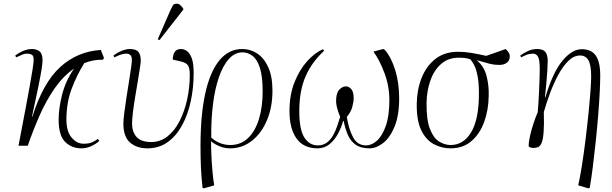

<svg xmlns="http://www.w3.org/2000/svg" viewBox="-20 -788 3310 1038"><path d="M421 14Q367 14 332 -21Q297 -56 297 -141Q297 -202 315.5 -275.5Q334 -349 380 -417Q322 -377 276 -311Q230 -245 194.5 -164.5Q159 -84 130 0H80Q87 -38 97.5 -92Q108 -146 119 -205Q130 -264 140 -318.5Q150 -373 156 -412Q162 -451 162 -464Q162 -487 151.5 -492.5Q141 -498 127 -498Q112 -498 96.5 -491Q81 -484 68 -478L62 -487Q79 -501 103.5 -512Q128 -523 154 -523Q178 -523 194 -510Q210 -497 210 -462Q210 -446 204.5 -411.5Q199 -377 186.5 -315.5Q174 -254 153 -158L155 -157Q212 -340 305 -425Q398 -510 525 -518L542 -475L537 -465Q510 -466 484.5 -461Q459 -456 436 -447Q396 -384 367.5 -308.5Q339 -233 339 -141Q339 -78 367 -44.5Q395 -11 432 -11Q461 -11 478.5 -19Q496 -27 509 -37L517 -26Q498 -9 472.5 2.5Q447 14 421 14Z M777 14Q719 14 683 -17.5Q647 -49 647 -119Q647 -138 651.5 -175Q656 -212 663 -257Q670 -302 677 -345Q684 -388 688.5 -420.5Q693 -453 693 -463Q693 -483 684.5 -490.5Q676 -498 662 -498Q649 -498 632.5 -492.5Q616 -487 599 -478L593 -487Q614 -504 638.5 -513.5Q663 -523 681 -523Q717 -523 729 -506.5Q741 -490 741 -460Q741 -451 736.5 -421Q732 -391 725 -349Q718 -307 710.5 -262.5Q703 -218 698.5 -180Q694 -142 694 -119Q694 -76 717.5 -48.5Q741 -21 796 -20Q847 -20 886 -51Q925 -82 951.5 -134.5Q978 -187 992 -251.5Q1006 -316 1006 -383Q1006 -421 996 -435Q986 -449 957 -456L914 -466Q914 -490 924 -506.5Q934 -523 959 -523Q974 -523 989.5 -513Q1005 -503 1016 -475Q1027 -447 1027 -393Q1027 -313 1011 -239.5Q995 -166 963.5 -109Q932 -52 885.5 -19Q839 14 777 14ZM842 -571 833 -576 901 -732Q910 -751 915 -759.5Q920 -768 935 -768Q946 -768 954 -761Q962 -754 971 -741V-736Z M1083 230 1075 228Q1068 163 1066 110.5Q1064 58 1064 0Q1064 -165 1089.5 -282Q1115 -399 1165.5 -461Q1216 -523 1290 -523Q1334 -523 1371 -498.5Q1408 -474 1430.5 -424Q1453 -374 1453 -297Q1453 -209 1423.5 -138.5Q1394 -68 1342 -27Q1290 14 1224 14Q1195 14 1167.5 3Q1140 -8 1122 -24H1121Q1121 9 1123 54Q1125 99 1129 142Q1133 185 1138 214ZM1224 -4Q1282 -4 1321 -41.5Q1360 -79 1380 -144.5Q1400 -210 1400 -294Q1400 -377 1384.5 -423Q1369 -469 1344 -487Q1319 -505 1291 -505Q1250 -505 1218 -470Q1186 -435 1164 -372Q1142 -309 1131.5 -225Q1121 -141 1122 -44Q1146 -23 1172 -13.5Q1198 -4 1224 -4Z M1697 14Q1621 14 1583 -39.5Q1545 -93 1545 -187Q1545 -275 1572 -343Q1599 -411 1640.5 -457Q1682 -503 1726 -522L1732 -513Q1666 -453 1632 -375Q1598 -297 1598 -187Q1598 -87 1625.5 -44.5Q1653 -2 1698 -2Q1727 -2 1747 -17Q1767 -32 1780.5 -56Q1794 -80 1803 -106.5Q1812 -133 1819 -156Q1806 -188 1801.5 -208Q1797 -228 1797 -241Q1797 -285 1814 -303Q1831 -321 1850 -321Q1866 -321 1879 -306.5Q1892 -292 1892 -257Q1892 -237 1884.5 -209.5Q1877 -182 1855 -156Q1865 -91 1888.5 -46.5Q1912 -2 1959 -2Q1990 -2 2018.5 -28Q2047 -54 2066 -108Q2085 -162 2085 -246Q2085 -322 2059 -392Q2033 -462 1999 -509L2051 -523L2060 -519Q2095 -479 2116.5 -409.5Q2138 -340 2138 -257Q2138 -163 2113 -103Q2088 -43 2051 -14.5Q2014 14 1978 14Q1931 14 1903 -5.5Q1875 -25 1860.5 -59Q1846 -93 1838 -134H1835Q1826 -100 1807.5 -65.5Q1789 -31 1761.5 -8.5Q1734 14 1697 14Z M2415 14Q2370 14 2327.5 -7.5Q2285 -29 2258.5 -81.5Q2232 -134 2233 -226Q2234 -302 2259 -366Q2284 -430 2333.5 -469Q2383 -508 2457 -508Q2493 -508 2528.5 -502Q2564 -496 2609 -486L2714 -523Q2724 -513 2730 -504Q2736 -495 2736 -481Q2735 -459 2719 -448Q2703 -437 2679 -437Q2652 -437 2628 -443Q2604 -449 2560 -462V-460Q2597 -429 2610.5 -377Q2624 -325 2622 -269Q2621 -193 2597.5 -128.5Q2574 -64 2528.5 -25Q2483 14 2415 14ZM2416 -4Q2485 -4 2526 -71Q2567 -138 2569 -266Q2570 -296 2567.5 -333Q2565 -370 2555 -406Q2545 -442 2522 -468Q2505 -473 2492 -474.5Q2479 -476 2460 -476Q2403 -476 2364.5 -442Q2326 -408 2306.5 -352Q2287 -296 2286 -231Q2285 -140 2304.5 -90.5Q2324 -41 2354.5 -22.5Q2385 -4 2416 -4Z M3160 230 3106 214Q3116 171 3126 107Q3136 43 3145 -29Q3154 -101 3161 -170Q3168 -239 3172 -293Q3176 -347 3176 -373Q3176 -437 3161 -462.5Q3146 -488 3116 -488Q3083 -488 3053.5 -459.5Q3024 -431 2999 -385Q2974 -339 2954 -285.5Q2934 -232 2920 -182Q2922 -114 2919 -74.5Q2916 -35 2908.5 -16.5Q2901 2 2889.5 7Q2878 12 2863 12Q2858 12 2849 9.5Q2840 7 2838 3Q2838 -20 2845.5 -53.5Q2853 -87 2864.5 -121.5Q2876 -156 2887 -181Q2889 -201 2891 -232Q2893 -263 2894.5 -298Q2896 -333 2897 -364.5Q2898 -396 2898 -415Q2898 -467 2888 -482.5Q2878 -498 2863 -498Q2844 -498 2828 -492Q2812 -486 2798 -478L2792 -487Q2810 -501 2834 -512Q2858 -523 2883 -523Q2915 -523 2928 -507.5Q2941 -492 2941 -458Q2941 -439 2939 -406Q2937 -373 2933.5 -335.5Q2930 -298 2926 -263L2928 -261Q2969 -398 3021 -460Q3073 -522 3125 -522Q3177 -522 3201 -487.5Q3225 -453 3225 -380Q3225 -342 3222 -284.5Q3219 -227 3213.5 -159.5Q3208 -92 3200.5 -21.5Q3193 49 3185 113.5Q3177 178 3168 228Z"/></svg>

Font: Display Extralight
Style: Italic
Weight: 200
Italic angle: -2°
Designer: Latin by Veronika Burian and Jose Scaglione. Greek by Irene Vlachou. Cyrillic by Vera Evstafieva
Foundry: TypeTogether
Version: Version 3.002